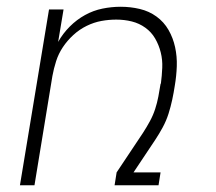

<svg xmlns="http://www.w3.org/2000/svg" viewBox="-20 -548 640 568"><path d="M39 0 125 -520H168L152 -424Q166 -449 186.5 -469.5Q207 -490 231.5 -503.5Q256 -517 283 -522.5Q310 -528 337 -528Q366 -528 393.5 -521.5Q421 -515 443 -499Q465 -483 478.5 -459.5Q492 -436 498 -408.5Q504 -381 503 -352Q502 -323 497 -294Q494 -274 489.5 -253Q485 -232 478.5 -211.5Q472 -191 461.5 -171.5Q451 -152 439 -134L375 -38H455L449 0H319L325 -38L403 -155Q414 -172 423.5 -189.5Q433 -207 439 -225.5Q445 -244 448.5 -262.5Q452 -281 455 -300L456 -301Q459 -324 460 -347.5Q461 -371 455.5 -393Q450 -415 439 -434Q428 -453 410 -466Q392 -479 370 -484.5Q348 -490 324 -490Q302 -490 280 -486Q258 -482 236.5 -471.5Q215 -461 197 -444.5Q179 -428 166 -408.5Q153 -389 146 -367Q139 -345 135 -323L82 0Z"/></svg>

Font: Iosevka XLt Ex Obl
Style: Regular
Weight: 200
Width: 7
Italic angle: -9°
Monospace: yes
Designer: Belleve Invis
Foundry: Belleve Invis
Version: Version 32.5.0; ttfautohint (v1.8.4)